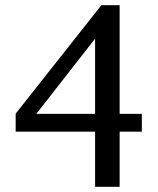

<svg xmlns="http://www.w3.org/2000/svg" viewBox="-20 -703 603 735"><path d="M523 -199H438V12H344V-199H40V-268L368 -683H438V-267H523ZM344 -267V-555L119 -267Z"/></svg>

Font: Apparatus SIL
Style: Regular
Weight: 400
Version: Version 1.0